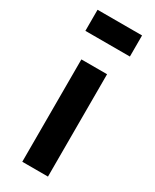

<svg xmlns="http://www.w3.org/2000/svg" viewBox="-211 -880 756 936"><g transform="rotate(30 166.5 -412.5)"><path d="M41.5 -825.2H292V-706.5H41.5ZM94.2 -576.2H238.8V0H94.2Z"/></g></svg>

Font: Krona One
Style: Regular
Weight: 400
Version: Version 1.003